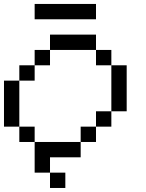

<svg xmlns="http://www.w3.org/2000/svg" viewBox="-20 -789 732 963"><path d="M153.8 -692.3V-769.2H461.5V-692.3ZM230.8 0V-76.9H307.7V0ZM230.8 76.9H153.8V0H230.8ZM230.8 153.8V76.9H307.7V153.8ZM153.8 0V-76.9H384.6V0ZM76.9 -76.9V-153.8H153.8V-76.9ZM384.6 -76.9V-153.8H461.5V-76.9ZM461.5 -153.8V-230.8H538.5V-153.8ZM0 -153.8V-384.6H76.9V-153.8ZM76.9 -384.6V-461.5H153.8V-384.6ZM538.5 -230.8V-461.5H615.4V-230.8ZM153.8 -461.5V-538.5H230.8V-461.5ZM461.5 -461.5V-538.5H538.5V-461.5ZM230.8 -538.5V-615.4H461.5V-538.5Z"/></svg>

Font: Mintsoda - Lime Green 13x16
Style: Regular
Weight: 400
Designer: Mintsoda-15
Version: Version 1.0